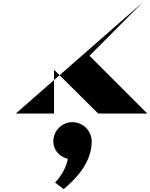

<svg xmlns="http://www.w3.org/2000/svg" viewBox="-20 -790 1045 1336"><path d="M969 -770 90 0H356V-305L663 0H1005L603 -402ZM483 60C411 60 351 120 351 195C351 255 395 301 452 315C434 413 363 480 363 480L423 526C517 448 618 335 618 195C618 120 558 60 483 60Z"/></svg>

Font: Hussar Dziwak
Style: Regular
Weight: 400
Version: Version 1.022